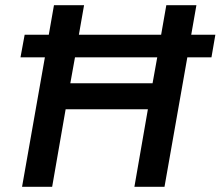

<svg xmlns="http://www.w3.org/2000/svg" viewBox="-20 -720 850 740"><path d="M795 -499H702L614 0H498L550 -299H233L181 0H65L153 -499H59L75 -586H168L188 -700H304L284 -586H601L621 -700H737L717 -586H810ZM586 -499H269L251 -399H568Z"/></svg>

Font: Chakra Petch SemiBold
Style: Italic
Weight: 600
Italic angle: -10°
Designer: Katatrad Aksorn Co.,Ltd.
Foundry: Cadson Demak Co.,Ltd.
Version: Version 1.000; ttfautohint (v1.6)